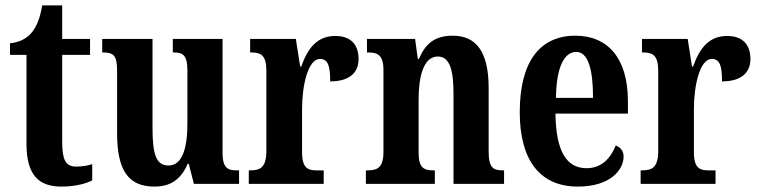

<svg xmlns="http://www.w3.org/2000/svg" viewBox="-20 -680 2807 710"><path d="M207 10C263 10 302 -3 321 -13V-73C303 -67 283 -64 261 -64C222 -64 210 -91 210 -155V-477H313V-536H210V-660H136C128 -611 115 -583 100 -563C84 -542 58 -524 17 -520V-477H78V-147C78 -31 125 10 207 10Z M551 10C608 10 648 -14 674 -74H678L697 0H864V-50H857C826 -50 803 -55 803 -114V-536H619V-486H622C653 -486 673 -480 673 -420V-224C673 -129 653 -68 603 -68C556 -68 544 -112 544 -208V-536H358V-486H361C401 -486 413 -474 413 -417V-187C413 -51 454 10 551 10Z M900 0H1177V-50H1151C1119 -50 1097 -58 1097 -117V-277C1097 -364 1119 -462 1163 -462C1194 -462 1201 -434 1201 -379C1267 -379 1306 -407 1306 -462C1306 -512 1280 -547 1220 -547C1155 -547 1119 -505 1094 -434H1090L1074 -536H905V-486H908C944 -486 965 -477 965 -418V-122C965 -59 941 -50 904 -50H900Z M1333 0H1588V-50H1584C1548 -50 1528 -58 1528 -116V-312C1528 -394 1545 -471 1599 -471C1644 -471 1657 -419 1657 -334V0H1844V-50H1840C1804 -50 1787 -59 1787 -121V-354C1787 -489 1741 -548 1654 -548C1587 -548 1553 -518 1529 -462H1525L1515 -536H1337V-486H1341C1376 -486 1398 -477 1398 -421V-119C1398 -59 1375 -50 1338 -50H1333Z M2117 10C2237 10 2286 -52 2286 -101C2286 -123 2273 -136 2257 -142C2238 -95 2205 -58 2149 -58C2075 -58 2036 -120 2034 -260H2302V-306C2302 -464 2228 -548 2108 -548C1977 -548 1902 -453 1902 -265C1902 -91 1974 10 2117 10ZM2173 -318H2036C2037 -428 2065 -488 2111 -488C2155 -488 2173 -423 2173 -318Z M2349 0H2626V-50H2600C2568 -50 2546 -58 2546 -117V-277C2546 -364 2568 -462 2612 -462C2643 -462 2650 -434 2650 -379C2716 -379 2755 -407 2755 -462C2755 -512 2729 -547 2669 -547C2604 -547 2568 -505 2543 -434H2539L2523 -536H2354V-486H2357C2393 -486 2414 -477 2414 -418V-122C2414 -59 2390 -50 2353 -50H2349Z"/></svg>

Font: Noto Serif Devanagari ExtraCondensed
Style: Bold
Weight: 700
Width: 2
Designer: Universal Thirst, Indian Type Foundry and the Monotype Design Team
Foundry: Monotype Imaging Inc.
Version: Version 2.004